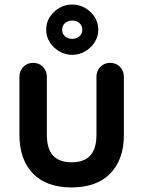

<svg xmlns="http://www.w3.org/2000/svg" viewBox="-20 -810 627 840"><path d="M522 -474V-220Q522 -112 462.5 -51Q403 10 293 10Q183 10 124 -51Q65 -112 65 -220V-474Q65 -500 82 -517.5Q99 -535 125 -535Q151 -535 168 -517.5Q185 -500 185 -474V-220Q185 -159 212 -129.5Q239 -100 293 -100Q348 -100 375 -129.5Q402 -159 402 -220V-474Q402 -500 419 -517.5Q436 -535 462 -535Q488 -535 505 -517.5Q522 -500 522 -474ZM182 -679Q182 -725 216 -757.5Q250 -790 296 -790Q342 -790 376 -757.5Q410 -725 410 -679Q410 -650 394 -625Q378 -600 352 -585Q326 -570 296 -570Q266 -570 240 -585Q214 -600 198 -625Q182 -650 182 -679ZM340 -679Q340 -699 327 -709.5Q314 -720 296 -720Q277 -720 264.5 -709Q252 -698 252 -679Q252 -662 264.5 -651Q277 -640 296 -640Q315 -640 327.5 -651Q340 -662 340 -679Z"/></svg>

Font: Quicksand
Style: Bold
Weight: 700
Version: Version 3.000